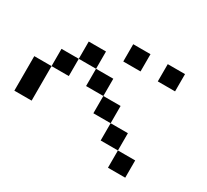

<svg xmlns="http://www.w3.org/2000/svg" viewBox="-148 -1102 1296 1204"><g transform="rotate(30 500.0 -500.0)"><path d="M0 -250V-500H125V-250ZM250 -625V-500H125V-625ZM250 -750H375V-625H250ZM500 -625V-500H375V-625ZM500 -500H625V-375H500ZM500 -750V-875H625V-750ZM750 -250H625V-375H750ZM750 -125V-250H875V-125ZM750 -750V-875H875V-750Z"/></g></svg>

Font: GalmuriMono7 Regular
Style: Regular
Weight: 400
Designer: Lee Minseo (quiple)
Version: Version 2.399;hotconv 1.1.1;makeotfexe 2.6.0 DEVELOPMENT